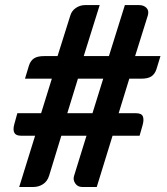

<svg xmlns="http://www.w3.org/2000/svg" viewBox="-20 -744 663 764"><path d="M56.4 0 119.7 -204H63.3Q43.3 -204 37.1 -215.7Q30.9 -227.4 36.7 -249L49 -293.5H143.6L186.3 -430.9H79.4L95.1 -482.7Q101.3 -502.3 115 -511.5Q128.7 -520.8 155.7 -520.8H209L259.6 -681.6Q265.2 -701.1 282 -712.5Q298.9 -723.8 319 -723.8H376.7L313.2 -520.8H413.4L476.9 -723.8H533.4Q551.9 -723.8 562.9 -712.6Q573.8 -701.4 568.2 -682.4L517.6 -520.8H618.5L602.5 -468.6Q596.2 -449.4 582.5 -440.2Q568.8 -430.9 541.8 -430.9H494.5L452.2 -293.5H521.2Q543.4 -293.5 548.5 -280.7Q553.6 -268 547.4 -246L535.5 -204H427.9L365 0H306.8Q289.1 0 279.4 -14.2Q269.7 -28.4 274.7 -44.1L324.2 -204H224.1L175.6 -45.4Q168.5 -22.3 151.1 -11.1Q133.8 0 113 0ZM247.8 -293.5H348L390.7 -430.9H290.1Z"/></svg>

Font: Aleo
Style: Italic
Weight: 400
Italic angle: -7°
Designer: Alessio Laiso
Foundry: Alessio Laiso
Version: Version 2.001;gftools[0.9.29]